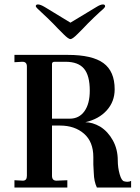

<svg xmlns="http://www.w3.org/2000/svg" viewBox="-20 -844 628 864"><path d="M45 0V-33L83 -31Q101 -31 101 -53V-545Q101 -567 79 -566L45 -564V-597H285Q395 -597 445.5 -560Q496 -523 496 -442Q496 -387 460.5 -347.5Q425 -308 364 -294Q396 -294 431 -274Q466 -252 488 -212Q510 -172 510 -122Q510 -90 518.5 -60Q527 -30 539 -28Q547 -26 553 -26Q563 -26 570 -30V0H416Q403 -27 402 -66Q400 -100 400 -104V-137Q400 -206 358 -242.5Q316 -279 250 -279H214V-53Q214 -31 234 -31L283 -33V0ZM214 -310H294Q336 -310 360 -343.5Q384 -377 384 -436Q384 -504 358 -535Q332 -566 275 -566H226Q214 -566 214 -556ZM266 -690 242 -714 219 -738Q189 -768 167 -788Q160 -794 149 -805Q141 -813 141 -816Q141 -824 151 -824Q162 -824 182 -812L297 -742L413 -812Q432 -824 443 -824Q453 -824 453 -816Q453 -812 446 -805Q441 -800 427 -788Q405 -768 375 -738L352 -714L328 -690Q306 -668 297 -668Q288 -668 266 -690Z"/></svg>

Font: UnnaMedium
Style: Regular
Weight: 500
Designer: Jorge de Buen Unna
Foundry: Omnibus-Type
Version: Version 2.008;hotconv 1.0.109;makeotfexe 2.5.65596